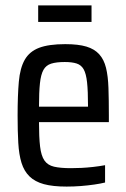

<svg xmlns="http://www.w3.org/2000/svg" viewBox="-20 -681 467 709"><path d="M226 8Q175 8 142 -1Q109 -10 89 -29.5Q69 -49 59.5 -79.5Q50 -110 47.5 -153.5Q45 -197 45 -254Q45 -328 49.5 -379Q54 -430 71.5 -460.5Q89 -491 124.5 -504.5Q160 -518 221 -518Q269 -518 299 -509Q329 -500 346.5 -480.5Q364 -461 371.5 -430.5Q379 -400 380.5 -356Q382 -312 382 -255V-230H124Q124 -174 128 -140Q132 -106 144 -88.5Q156 -71 179.5 -65.5Q203 -60 242 -60Q261 -60 281 -61Q301 -62 323.5 -64.5Q346 -67 368 -71V-7Q352 -3 328 0.5Q304 4 278 6Q252 8 226 8ZM305 -265V-290Q305 -345 301.5 -377Q298 -409 289 -425Q280 -441 263 -446.5Q246 -452 219 -452Q188 -452 169 -446Q150 -440 140.5 -423Q131 -406 127.5 -373.5Q124 -341 124 -287H326ZM121 -600V-661H318V-600Z"/></svg>

Font: Saira Condensed Medium
Style: Regular
Weight: 500
Width: 3
Designer: Hector Gatti with collaboration of the Omnibus-Type team
Foundry: Omnibus-Type
Version: Version 1.101